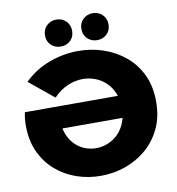

<svg xmlns="http://www.w3.org/2000/svg" viewBox="-97 -1000 1014 1101"><g transform="rotate(-10 409.5 -449.5)"><path d="M402 14Q329 14 262 -9Q195 -32 142 -77.5Q89 -123 58 -190Q27 -257 27 -345Q27 -365 29 -383.5Q31 -402 35 -421H727V-292H183L226 -350Q225 -301 239 -263.5Q253 -226 277.5 -200Q302 -174 334.5 -160.5Q367 -147 402 -147Q438 -147 471.5 -160.5Q505 -174 531 -200Q557 -226 572 -263.5Q587 -301 587 -349Q587 -397 571.5 -434.5Q556 -472 529 -498Q502 -524 467 -537.5Q432 -551 394 -551Q350 -551 305.5 -532Q261 -513 223 -473L80 -590Q144 -653 227.5 -683.5Q311 -714 396 -714Q472 -714 541.5 -690.5Q611 -667 666.5 -621.5Q722 -576 754.5 -508Q787 -440 787 -351Q787 -262 754.5 -194Q722 -126 667 -79.5Q612 -33 543.5 -9.5Q475 14 402 14ZM516 -756Q483 -756 460 -777.5Q437 -799 437 -834Q437 -869 460 -891Q483 -913 516 -913Q549 -913 572 -891Q595 -869 595 -834Q595 -799 572 -777.5Q549 -756 516 -756ZM304 -756Q271 -756 248 -777.5Q225 -799 225 -834Q225 -869 248 -891Q271 -913 304 -913Q337 -913 360 -891Q383 -869 383 -834Q383 -799 360 -777.5Q337 -756 304 -756Z"/></g></svg>

Font: MOST Montserrat ExtraBold
Style: Regular
Weight: 800
Designer: Julieta Ulanovsky
Foundry: Julieta Ulanovsky
Version: Version 8.000;March 11, 2024;FontCreator 15.0.0.2926 64-bit